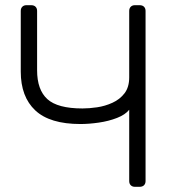

<svg xmlns="http://www.w3.org/2000/svg" viewBox="-20 -720 675 740"><path d="M500 0Q490 0 484 -6Q478 -12 478 -22V-297Q463 -278 431 -265.5Q399 -253 361 -247.5Q323 -242 290 -242Q172 -242 116 -294.5Q60 -347 60 -444V-678Q60 -688 66 -694Q72 -700 82 -700H100Q111 -700 117 -694Q123 -688 123 -678V-449Q123 -374 162.5 -338Q202 -302 298 -302Q324 -302 354.5 -306.5Q385 -311 413.5 -324Q442 -337 460 -360.5Q478 -384 478 -422V-678Q478 -688 484 -694Q490 -700 500 -700H518Q529 -700 535 -694Q541 -688 541 -678V-22Q541 -12 535 -6Q529 0 518 0Z"/></svg>

Font: Rubik Light
Style: Regular
Weight: 300
Designer: Hubert and Fischer
Foundry: Hubert and Fischer
Version: Version 2.300;gftools[0.9.30]